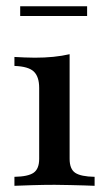

<svg xmlns="http://www.w3.org/2000/svg" viewBox="-20 -600 345 620"><path d="M26.6 0V-29Q71 -29.8 88.7 -42.3Q106.5 -54.8 106.5 -87.1V-316.1Q106.5 -352.4 89.1 -369Q71.8 -385.5 26.6 -387.1V-416.1Q41.9 -415.3 58.9 -414.5Q75.8 -413.7 92.7 -413.7Q124.2 -413.7 152.4 -416.5Q180.6 -419.4 204.8 -425V-87.1Q204.8 -54 223 -41.9Q241.1 -29.8 285.5 -29V0Q273.4 -0.8 252.4 -1.2Q231.5 -1.6 206.5 -2.4Q181.5 -3.2 156.5 -3.2Q120.2 -3.2 82.7 -2Q45.2 -0.8 26.6 0ZM45.2 -548.4V-579.8H261.3V-548.4Z"/></svg>

Font: Playfair SemiBold
Style: Regular
Weight: 600
Designer: Claus Eggers Sørensen
Foundry: Claus Eggers Sørensen
Version: Version 2.001;gftools[0.9.30]